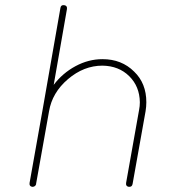

<svg xmlns="http://www.w3.org/2000/svg" viewBox="-20 -718 653 740"><path d="M94 -13 144 -294 213 -688Q215 -700 228 -698Q240 -696 238 -683L187 -391Q221 -436 271 -463Q321 -490 375 -490Q449 -490 497 -442Q544 -397 544 -324Q544 -307 541 -289L491 -9Q489 2 479 2H476Q464 0 466 -13L516 -294Q519 -309 519 -324Q518 -385 478 -424.5Q438 -464 375 -465Q303 -465 242 -413Q181 -361 169 -289L119 -9V-7Q118 -6 118 -6Q118 -4 117 -4Q117 -3 116 -3Q116 -1 114 -1L113 0Q112 1 110 1Q109 2 108 2H107H104Q92 0 94 -13Z"/></svg>

Font: Quicksand
Style: Light Italic
Weight: 300
Italic angle: -12°
Designer: Andrew Paglinawan
Foundry: Andrew Paglinawan
Version: 1.002